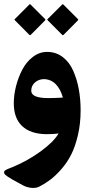

<svg xmlns="http://www.w3.org/2000/svg" viewBox="-27 -654 454 940"><path d="M284.2 -630.9 354 -561Q356.4 -559.1 356.4 -558.1Q356.4 -557.1 353.5 -553.2L284.7 -483.9Q280.8 -480 276.9 -483.9L208.5 -552.7Q204.6 -556.6 204.3 -557.6Q204.1 -558.6 207 -561.5L276.4 -630.9Q279.8 -633.8 280.8 -633.5Q281.7 -633.3 284.2 -630.9ZM123.5 -630.9 193.4 -561Q195.3 -559.1 195.6 -558.1Q195.8 -557.1 192.9 -553.2L124 -483.9Q120.1 -480 116.2 -483.9L47.9 -552.7Q43.9 -556.6 43.7 -557.6Q43.5 -558.6 46.4 -561.5L115.7 -630.9Q117.7 -632.8 118.9 -633.3Q120.1 -633.8 120.8 -633.3Q121.6 -632.8 123.5 -630.9ZM259.8 -0.5Q234.9 2.9 200.2 2.9Q122.6 2 81.5 -36.6Q40.5 -75.2 40.5 -148.4Q40.5 -189 51.5 -232.2Q62.5 -275.4 82.3 -313.2Q102.1 -351.1 134 -375.5Q166 -399.9 203.6 -399.9Q247.1 -399.9 280 -374.8Q313 -349.6 331.5 -307.4Q350.1 -265.1 358.9 -216.6Q367.7 -168 367.7 -113.8Q367.7 -48.8 354.5 7.6Q341.3 64 321.3 103.3Q301.3 142.6 272.9 174.8Q244.6 207 218.8 226.3Q192.9 245.6 164.1 260.3Q147.5 268.1 125.5 265.6Q103.5 263.2 85.4 253.4L32.2 224.1Q19.5 216.8 11 210.9Q2.4 205.1 -2.2 200.7Q-6.8 196.3 -6.8 191.9Q-6.8 187.5 -6.3 185.1Q-5.9 182.6 0.2 179.2Q6.3 175.8 9 174.3Q11.7 172.9 21 169.2Q30.3 165.5 33.2 164.6Q109.9 132.8 173.3 86.2Q236.8 39.6 259.8 -0.5ZM126 -209.5Q126 -173.8 209.5 -173.8Q241.7 -173.8 280.8 -176.3Q269 -219.2 245.1 -242.7Q221.2 -266.1 187.5 -266.6Q162.6 -266.1 144.3 -250.5Q126 -234.9 126 -209.5Z"/></svg>

Font: Sahel FD-WOL
Style: Bold-FD-WOL
Weight: 700
Foundry: Saber Rastikerdar (saber.rastikerdar@gmail.com)
Version: Version 2.0.2